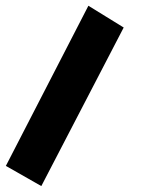

<svg xmlns="http://www.w3.org/2000/svg" viewBox="-80 -313 483 651"><path d="M-60.1 249.5 219.7 -293.5 339.4 -219.7 60.1 317.9Z"/></svg>

Font: Pinar-DS2-FD ExtraBold
Style: Regular
Weight: 800
Designer: Amin Abedi
Version: Version 3.000